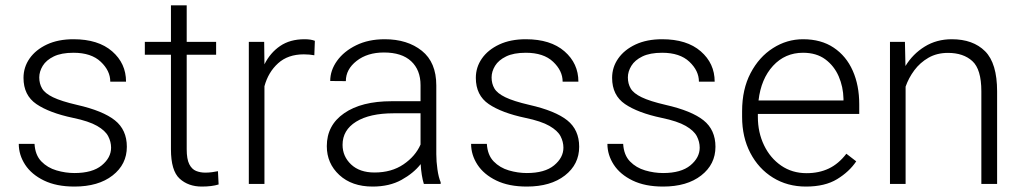

<svg xmlns="http://www.w3.org/2000/svg" viewBox="-20 -684 3803 714"><path d="M393.1 -134.8Q393.1 -156.7 382.3 -177.5Q371.6 -198.2 341.1 -215.8Q310.5 -233.4 252 -245.6Q163.6 -264.2 115.5 -296.9Q67.4 -329.6 67.4 -394.5Q67.4 -434.1 90.1 -466.6Q112.8 -499 154.5 -518.6Q196.3 -538.1 253.4 -538.1Q345.2 -538.1 397 -493.2Q448.7 -448.2 448.7 -380.4H390.1Q390.1 -420.9 354.7 -454.3Q319.3 -487.8 253.4 -487.8Q208 -487.8 179.9 -474.1Q151.9 -460.4 138.9 -439.2Q126 -418 126 -396Q126 -373 136.5 -355Q147 -336.9 177.2 -322.3Q207.5 -307.6 266.6 -293.9Q362.8 -272 407.2 -236.6Q451.7 -201.2 451.7 -138.2Q451.7 -72.8 398.7 -31.5Q345.7 9.8 256.8 9.8Q189.9 9.8 143.6 -12.7Q97.2 -35.2 73.5 -71.5Q49.8 -107.9 49.8 -148.9H108.4Q110.8 -107.4 133.8 -83.7Q156.7 -60.1 190.2 -50.3Q223.6 -40.5 256.8 -40.5Q323.7 -40.5 358.4 -69.1Q393.1 -97.7 393.1 -134.8Z M783.7 -528.3V-480.5H674.3V-128.9Q674.3 -92.3 683.8 -73.5Q693.4 -54.7 709.2 -48.3Q725.1 -42 743.2 -42Q756.3 -42 768.6 -43.7Q780.8 -45.4 790.5 -47.4L793 2Q767.6 9.8 730.5 9.8Q680.2 9.8 647.9 -19.8Q615.7 -49.3 615.7 -128.9V-480.5H518.6V-528.3H615.7V-664.1H674.3V-528.3Z M1150.9 -532.2 1148.9 -478.5Q1139.6 -480 1130.4 -481Q1121.1 -481.9 1109.9 -481.9Q1050.8 -481.9 1014.2 -448.7Q977.5 -415.5 963.4 -363.3V0H905.3V-528.3H962.4L963.4 -444.8Q984.9 -487.8 1021.7 -512.9Q1058.6 -538.1 1112.3 -538.1Q1136.2 -538.1 1150.9 -532.2Z M1556.2 0Q1551.8 -13.7 1548.6 -33.4Q1545.4 -53.2 1544.4 -73.7Q1518.1 -40 1473.1 -15.1Q1428.2 9.8 1365.7 9.8Q1288.6 9.8 1241.9 -33.2Q1195.3 -76.2 1195.3 -140.6Q1195.3 -218.3 1259.8 -262.9Q1324.2 -307.6 1436 -307.6H1543.9V-367.2Q1543.9 -423.8 1509 -456.3Q1474.1 -488.8 1407.7 -488.8Q1346.2 -488.8 1306.2 -457.5Q1266.1 -426.3 1266.1 -382.3L1208 -382.8Q1208 -422.4 1233.4 -457.8Q1258.8 -493.2 1304.4 -515.6Q1350.1 -538.1 1410.6 -538.1Q1495.1 -538.1 1548.8 -495.1Q1602.5 -452.1 1602.5 -366.2V-110.8Q1602.5 -83.5 1606.7 -54.2Q1610.8 -24.9 1618.7 -6.3V0ZM1372.6 -42.5Q1436 -42.5 1480.5 -72.8Q1524.9 -103 1543.9 -146.5V-262.7H1444.3Q1354.5 -262.7 1304.2 -231.4Q1253.9 -200.2 1253.9 -145.5Q1253.9 -102.5 1285.6 -72.5Q1317.4 -42.5 1372.6 -42.5Z M2075.2 -134.8Q2075.2 -156.7 2064.5 -177.5Q2053.7 -198.2 2023.2 -215.8Q1992.7 -233.4 1934.1 -245.6Q1845.7 -264.2 1797.6 -296.9Q1749.5 -329.6 1749.5 -394.5Q1749.5 -434.1 1772.2 -466.6Q1794.9 -499 1836.7 -518.6Q1878.4 -538.1 1935.5 -538.1Q2027.3 -538.1 2079.1 -493.2Q2130.9 -448.2 2130.9 -380.4H2072.3Q2072.3 -420.9 2036.9 -454.3Q2001.5 -487.8 1935.5 -487.8Q1890.1 -487.8 1862.1 -474.1Q1834 -460.4 1821 -439.2Q1808.1 -418 1808.1 -396Q1808.1 -373 1818.6 -355Q1829.1 -336.9 1859.4 -322.3Q1889.6 -307.6 1948.7 -293.9Q2044.9 -272 2089.4 -236.6Q2133.8 -201.2 2133.8 -138.2Q2133.8 -72.8 2080.8 -31.5Q2027.8 9.8 1939 9.8Q1872.1 9.8 1825.7 -12.7Q1779.3 -35.2 1755.6 -71.5Q1731.9 -107.9 1731.9 -148.9H1790.5Q1793 -107.4 1815.9 -83.7Q1838.9 -60.1 1872.3 -50.3Q1905.8 -40.5 1939 -40.5Q2005.9 -40.5 2040.5 -69.1Q2075.2 -97.7 2075.2 -134.8Z M2582 -134.8Q2582 -156.7 2571.3 -177.5Q2560.5 -198.2 2530 -215.8Q2499.5 -233.4 2440.9 -245.6Q2352.5 -264.2 2304.4 -296.9Q2256.3 -329.6 2256.3 -394.5Q2256.3 -434.1 2279.1 -466.6Q2301.8 -499 2343.5 -518.6Q2385.3 -538.1 2442.4 -538.1Q2534.2 -538.1 2585.9 -493.2Q2637.7 -448.2 2637.7 -380.4H2579.1Q2579.1 -420.9 2543.7 -454.3Q2508.3 -487.8 2442.4 -487.8Q2397 -487.8 2368.9 -474.1Q2340.8 -460.4 2327.9 -439.2Q2314.9 -418 2314.9 -396Q2314.9 -373 2325.4 -355Q2335.9 -336.9 2366.2 -322.3Q2396.5 -307.6 2455.6 -293.9Q2551.8 -272 2596.2 -236.6Q2640.6 -201.2 2640.6 -138.2Q2640.6 -72.8 2587.6 -31.5Q2534.7 9.8 2445.8 9.8Q2378.9 9.8 2332.5 -12.7Q2286.1 -35.2 2262.5 -71.5Q2238.8 -107.9 2238.8 -148.9H2297.4Q2299.8 -107.4 2322.8 -83.7Q2345.7 -60.1 2379.2 -50.3Q2412.6 -40.5 2445.8 -40.5Q2512.7 -40.5 2547.4 -69.1Q2582 -97.7 2582 -134.8Z M2977.1 9.8Q2908.2 9.8 2854.5 -23.4Q2800.8 -56.6 2770.3 -115.2Q2739.7 -173.8 2739.7 -249.5V-270.5Q2739.7 -352.1 2771.2 -412.1Q2802.7 -472.2 2854.5 -505.1Q2906.2 -538.1 2966.3 -538.1Q3033.7 -538.1 3080.3 -506.8Q3127 -475.6 3151.1 -421.1Q3175.3 -366.7 3175.3 -295.9V-260.3H2798.3V-249.5Q2798.3 -191.4 2821.3 -143.8Q2844.2 -96.2 2885 -68.1Q2925.8 -40 2979.5 -40Q3025.9 -40 3062.3 -57.4Q3098.6 -74.7 3127.4 -112.3L3164.1 -84Q3138.2 -45.4 3093 -17.8Q3047.9 9.8 2977.1 9.8ZM2966.3 -487.8Q2899.4 -487.8 2854.7 -439.2Q2810.1 -390.6 2800.8 -310.5H3116.7V-316.9Q3115.7 -361.3 3098.9 -400.1Q3082 -439 3049.1 -463.4Q3016.1 -487.8 2966.3 -487.8Z M3505.4 -487.3Q3463.9 -487.3 3432.6 -469.2Q3401.4 -451.2 3380.1 -422.6Q3358.9 -394 3347.7 -361.8V0H3289.6V-528.3H3345.2L3347.2 -438.5Q3374.5 -483.4 3418.7 -510.7Q3462.9 -538.1 3519.5 -538.1Q3598.6 -538.1 3643.3 -493.4Q3688 -448.7 3688 -344.2V0H3629.4V-344.7Q3629.4 -426.3 3595.9 -456.8Q3562.5 -487.3 3505.4 -487.3Z"/></svg>

Font: Vazirmatn RD UI ExtraLight
Style: Regular
Weight: 200
Designer: Saber Rastikerdar
Foundry: Saber Rastikerdar
Version: Version 33.003